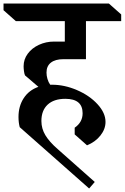

<svg xmlns="http://www.w3.org/2000/svg" viewBox="-20 -806 708 1090"><path d="M244 -394Q244 -376 249.5 -357.5Q255 -339 265 -325H276Q346 -325 417 -294.5Q488 -264 533.5 -214.5Q579 -165 579 -114Q579 -73 550 -36.5Q521 0 474 19L404 -43V-81Q449 -112 449 -163Q449 -245 351 -245Q286 -245 250.5 -212Q215 -179 215 -119Q215 -76 237.5 -38.5Q260 -1 307 40L518 227L486 264L92 -84Q85 -110 85 -142Q85 -203 114.5 -248.5Q144 -294 198 -313L122 -378Q118 -387 116 -402.5Q114 -418 114 -430Q114 -469 137.5 -501Q161 -533 201 -551.5Q241 -570 287 -570H348V-686H70L0 -748V-786H598L668 -724V-686H468V-470H340Q294 -470 269 -450.5Q244 -431 244 -394Z"/></svg>

Font: Inknut
Style: Antiqua
Weight: 400
Designer: Claus Eggers Srensen
Foundry: Claus Eggers Srensen
Version: Version 1.000; ttfautohint (v1.2) -l 7 -r 28 -G 50 -x 13 -D 